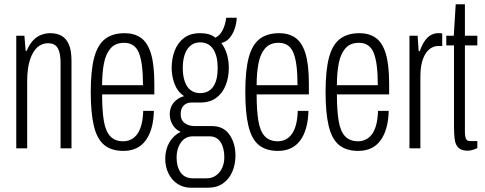

<svg xmlns="http://www.w3.org/2000/svg" viewBox="-20 -693 2264 897"><path d="M56 0V-526H94L100 -455H104Q117 -485 134 -503.5Q151 -522 172 -530Q193 -538 214 -538Q245 -538 267 -526Q289 -514 301.5 -486Q314 -458 314 -408V0H263V-398Q263 -418 260.5 -435Q258 -452 251.5 -465Q245 -478 233.5 -484.5Q222 -491 203 -491Q176 -491 154.5 -472Q133 -453 120 -413.5Q107 -374 107 -313V0Z M557 12Q500 12 466.5 -16Q433 -44 418.5 -105Q404 -166 404 -263Q404 -364 420 -424Q436 -484 471 -511Q506 -538 563 -538Q607 -538 638 -516.5Q669 -495 685 -443.5Q701 -392 701 -302V-252H457Q457 -178 465 -129Q473 -80 495 -56.5Q517 -33 556 -33Q575 -33 591.5 -41Q608 -49 620.5 -65.5Q633 -82 640.5 -109.5Q648 -137 649 -175H699Q698 -130 688 -95Q678 -60 660 -36Q642 -12 616 0Q590 12 557 12ZM457 -295H648Q648 -346 643.5 -383Q639 -420 629.5 -444.5Q620 -469 602.5 -481Q585 -493 560 -493Q519 -493 496.5 -467Q474 -441 465.5 -396.5Q457 -352 457 -295Z M872 184Q837 184 810 166.5Q783 149 767.5 118Q752 87 752 49Q752 5 771.5 -28Q791 -61 824 -77Q799 -88 786 -111Q773 -134 773 -159Q773 -191 791 -213Q809 -235 840 -244Q809 -265 795.5 -301Q782 -337 782 -376Q782 -419 796 -456Q810 -493 839.5 -515.5Q869 -538 915 -538Q937 -538 955 -533Q973 -528 986 -517Q1006 -526 1019 -550Q1032 -574 1037 -610H1086Q1085 -583 1076 -557.5Q1067 -532 1051.5 -514.5Q1036 -497 1014 -492Q1032 -468 1040.5 -438.5Q1049 -409 1049 -376Q1049 -332 1034.5 -295Q1020 -258 990.5 -236Q961 -214 916 -214H874Q852 -214 838 -200Q824 -186 824 -159Q824 -132 843 -118Q862 -104 889 -104H970Q1024 -104 1052 -64Q1080 -24 1080 34Q1080 76 1065 110Q1050 144 1021.5 164Q993 184 952 184ZM881 140H946Q971 140 989.5 126.5Q1008 113 1018 91Q1028 69 1028 42Q1028 -2 1010.5 -29Q993 -56 959 -56H881Q845 -56 825 -27Q805 2 805 42Q805 86 824 113Q843 140 881 140ZM915 -258Q955 -258 976 -288Q997 -318 997 -375Q997 -432 976 -463.5Q955 -495 915 -495Q877 -495 855.5 -463.5Q834 -432 834 -375Q834 -338 843.5 -311.5Q853 -285 871 -271.5Q889 -258 915 -258Z M1279 12Q1222 12 1188.5 -16Q1155 -44 1140.5 -105Q1126 -166 1126 -263Q1126 -364 1142 -424Q1158 -484 1193 -511Q1228 -538 1285 -538Q1329 -538 1360 -516.5Q1391 -495 1407 -443.5Q1423 -392 1423 -302V-252H1179Q1179 -178 1187 -129Q1195 -80 1217 -56.5Q1239 -33 1278 -33Q1297 -33 1313.5 -41Q1330 -49 1342.5 -65.5Q1355 -82 1362.5 -109.5Q1370 -137 1371 -175H1421Q1420 -130 1410 -95Q1400 -60 1382 -36Q1364 -12 1338 0Q1312 12 1279 12ZM1179 -295H1370Q1370 -346 1365.5 -383Q1361 -420 1351.5 -444.5Q1342 -469 1324.5 -481Q1307 -493 1282 -493Q1241 -493 1218.5 -467Q1196 -441 1187.5 -396.5Q1179 -352 1179 -295Z M1654 12Q1597 12 1563.5 -16Q1530 -44 1515.5 -105Q1501 -166 1501 -263Q1501 -364 1517 -424Q1533 -484 1568 -511Q1603 -538 1660 -538Q1704 -538 1735 -516.5Q1766 -495 1782 -443.5Q1798 -392 1798 -302V-252H1554Q1554 -178 1562 -129Q1570 -80 1592 -56.5Q1614 -33 1653 -33Q1672 -33 1688.5 -41Q1705 -49 1717.5 -65.5Q1730 -82 1737.5 -109.5Q1745 -137 1746 -175H1796Q1795 -130 1785 -95Q1775 -60 1757 -36Q1739 -12 1713 0Q1687 12 1654 12ZM1554 -295H1745Q1745 -346 1740.5 -383Q1736 -420 1726.5 -444.5Q1717 -469 1699.5 -481Q1682 -493 1657 -493Q1616 -493 1593.5 -467Q1571 -441 1562.5 -396.5Q1554 -352 1554 -295Z M1893 0V-526H1931L1936 -454H1941Q1952 -485 1965.5 -503.5Q1979 -522 1994.5 -530Q2010 -538 2027 -538Q2033 -538 2037 -538Q2041 -538 2046 -536V-478H2025Q2012 -478 1997.5 -470.5Q1983 -463 1971 -446.5Q1959 -430 1951.5 -402.5Q1944 -375 1944 -334V0Z M2165 11Q2135 11 2121 -3.5Q2107 -18 2104 -44Q2101 -70 2101 -103V-481H2065V-526H2100L2109 -673H2152V-526H2210V-481H2152V-80Q2152 -55 2157 -44.5Q2162 -34 2176 -34H2210V-1Q2204 2 2195.5 5Q2187 8 2179.5 9.5Q2172 11 2165 11Z"/></svg>

Font: Archivo ExtraCondensed ExtraLight
Style: Regular
Weight: 250
Width: 2
Designer: Hector Gatti
Foundry: Omnibus-Type
Version: Version 2.001